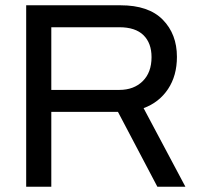

<svg xmlns="http://www.w3.org/2000/svg" viewBox="-20 -706 762 726"><path d="M79 0V-686H436Q542 -686 595.5 -631.5Q649 -577 649 -491Q649 -420 615.5 -369.5Q582 -319 523 -297L681 0H575L426 -283H174V0ZM174 -366H431Q486 -366 519.5 -399Q553 -432 553 -490Q553 -543 522.5 -573Q492 -603 431 -603H174Z"/></svg>

Font: Archivo VF Beta
Style: Regular
Weight: 400
Designer: Hector Gatti
Foundry: Omnibus-Type
Version: Version 1.002